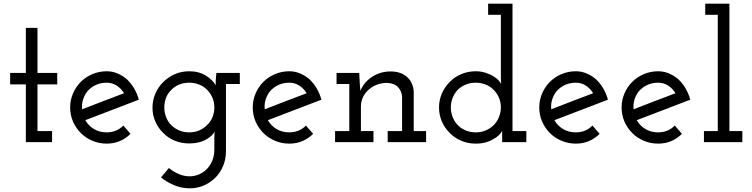

<svg xmlns="http://www.w3.org/2000/svg" viewBox="-20 -770 4076 1040"><path d="M262 0V-60H183V-313H290V-375H183V-619H120V-375H35V-313H120V0Z M558 -322Q588 -322 612 -306.5Q636 -291 652 -265Q595 -244 538.5 -222Q482 -200 425 -178Q422 -206 430 -231Q438 -256 453 -275Q472 -297 498.5 -309.5Q525 -322 558 -322ZM687 -45 648 -90Q631 -72 608 -62.5Q585 -53 558 -53Q519 -53 489 -71Q459 -89 442 -119Q515 -147 587 -174.5Q659 -202 732 -230Q723 -263 706.5 -291Q690 -319 668 -340Q645 -360 617 -372Q589 -384 558 -384Q517 -384 480.5 -368.5Q444 -353 418 -327Q391 -300 375.5 -264Q360 -228 360 -188Q360 -147 375.5 -111.5Q391 -76 418 -49Q444 -23 480.5 -7.5Q517 8 558 8Q597 8 629.5 -6Q662 -20 687 -45Z M852 191Q881 215 921.5 232.5Q962 250 1009 250Q1049 250 1084.5 234.5Q1120 219 1147 192Q1173 166 1188.5 129Q1204 92 1204 48V-315H1279V-375H1152Q1150 -357 1149 -341Q1148 -325 1148 -308Q1133 -337 1095 -360.5Q1057 -384 1005 -384Q963 -384 926.5 -368Q890 -352 864 -325Q837 -299 821.5 -263Q806 -227 806 -187Q806 -147 821.5 -111.5Q837 -76 864 -50Q890 -23 926.5 -8Q963 7 1005 7Q1033 7 1057 1Q1081 -5 1099 -16Q1114 -24 1126 -35.5Q1138 -47 1143 -58Q1142 -49 1141.5 -39.5Q1141 -30 1141 -24V40Q1141 72 1130.5 98.5Q1120 125 1102 144Q1084 163 1059.5 174Q1035 185 1007 185Q975 185 945.5 171.5Q916 158 895 140ZM1005 -322Q1032 -322 1056 -313Q1080 -304 1097 -288Q1117 -270 1129 -244.5Q1141 -219 1141 -188Q1141 -160 1131 -135.5Q1121 -111 1103 -94Q1085 -75 1060 -64Q1035 -53 1005 -53Q976 -53 952 -63Q928 -73 910 -90Q891 -108 880.5 -133.5Q870 -159 870 -188Q870 -215 879 -239Q888 -263 905 -280Q923 -300 948.5 -311Q974 -322 1005 -322Z M1547 -322Q1577 -322 1601 -306.5Q1625 -291 1641 -265Q1584 -244 1527.5 -222Q1471 -200 1414 -178Q1411 -206 1419 -231Q1427 -256 1442 -275Q1461 -297 1487.5 -309.5Q1514 -322 1547 -322ZM1676 -45 1637 -90Q1620 -72 1597 -62.5Q1574 -53 1547 -53Q1508 -53 1478 -71Q1448 -89 1431 -119Q1504 -147 1576 -174.5Q1648 -202 1721 -230Q1712 -263 1695.5 -291Q1679 -319 1657 -340Q1634 -360 1606 -372Q1578 -384 1547 -384Q1506 -384 1469.5 -368.5Q1433 -353 1407 -327Q1380 -300 1364.5 -264Q1349 -228 1349 -188Q1349 -147 1364.5 -111.5Q1380 -76 1407 -49Q1433 -23 1469.5 -7.5Q1506 8 1547 8Q1586 8 1618.5 -6Q1651 -20 1676 -45Z M2003 0V-60H1935V-193Q1935 -221 1946.5 -244.5Q1958 -268 1978 -285Q1997 -302 2022.5 -311.5Q2048 -321 2077 -321Q2117 -319 2136.5 -297.5Q2156 -276 2158 -246V-60H2080V0H2288V-60H2221V-271Q2219 -321 2186 -352Q2153 -383 2095 -383Q2041 -383 1996.5 -354.5Q1952 -326 1932 -278Q1930 -299 1929 -315.5Q1928 -332 1927 -353L1926 -375H1803V-315H1872V-60H1795V0Z M2831 0V-60H2756V-750H2624V-690H2693V-378Q2693 -362 2693 -347.5Q2693 -333 2695 -315Q2690 -325 2680 -335.5Q2670 -346 2651 -358Q2632 -369 2608 -376.5Q2584 -384 2557 -384Q2515 -384 2478.5 -368.5Q2442 -353 2416 -326Q2389 -299 2373.5 -263.5Q2358 -228 2358 -188Q2358 -148 2373.5 -112Q2389 -76 2416 -50Q2442 -23 2478.5 -7.5Q2515 8 2557 8Q2587 8 2611.5 1Q2636 -6 2655 -18Q2673 -28 2684.5 -40Q2696 -52 2700 -62Q2700 -53 2700 -46Q2700 -39 2700 -30V0ZM2557 -322Q2584 -322 2608 -313Q2632 -304 2649 -288Q2669 -270 2681 -244.5Q2693 -219 2693 -188Q2693 -159 2681.5 -133Q2670 -107 2651 -89Q2632 -72 2608.5 -62.5Q2585 -53 2557 -53Q2529 -53 2505 -62.5Q2481 -72 2463 -89Q2444 -107 2433 -133Q2422 -159 2422 -188Q2422 -216 2432 -240.5Q2442 -265 2459 -283Q2477 -301 2502 -311.5Q2527 -322 2557 -322Z M3099 -322Q3129 -322 3153 -306.5Q3177 -291 3193 -265Q3136 -244 3079.5 -222Q3023 -200 2966 -178Q2963 -206 2971 -231Q2979 -256 2994 -275Q3013 -297 3039.5 -309.5Q3066 -322 3099 -322ZM3228 -45 3189 -90Q3172 -72 3149 -62.5Q3126 -53 3099 -53Q3060 -53 3030 -71Q3000 -89 2983 -119Q3056 -147 3128 -174.5Q3200 -202 3273 -230Q3264 -263 3247.5 -291Q3231 -319 3209 -340Q3186 -360 3158 -372Q3130 -384 3099 -384Q3058 -384 3021.5 -368.5Q2985 -353 2959 -327Q2932 -300 2916.5 -264Q2901 -228 2901 -188Q2901 -147 2916.5 -111.5Q2932 -76 2959 -49Q2985 -23 3021.5 -7.5Q3058 8 3099 8Q3138 8 3170.5 -6Q3203 -20 3228 -45Z M3545 -322Q3575 -322 3599 -306.5Q3623 -291 3639 -265Q3582 -244 3525.5 -222Q3469 -200 3412 -178Q3409 -206 3417 -231Q3425 -256 3440 -275Q3459 -297 3485.5 -309.5Q3512 -322 3545 -322ZM3674 -45 3635 -90Q3618 -72 3595 -62.5Q3572 -53 3545 -53Q3506 -53 3476 -71Q3446 -89 3429 -119Q3502 -147 3574 -174.5Q3646 -202 3719 -230Q3710 -263 3693.5 -291Q3677 -319 3655 -340Q3632 -360 3604 -372Q3576 -384 3545 -384Q3504 -384 3467.5 -368.5Q3431 -353 3405 -327Q3378 -300 3362.5 -264Q3347 -228 3347 -188Q3347 -147 3362.5 -111.5Q3378 -76 3405 -49Q3431 -23 3467.5 -7.5Q3504 8 3545 8Q3584 8 3616.5 -6Q3649 -20 3674 -45Z M4001 0V-60H3931V-750H3800V-690H3868V-60H3793V0Z"/></svg>

Font: Josefin Slab Thin SemiBold
Style: Regular
Weight: 600
Version: Version 2.000